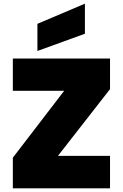

<svg xmlns="http://www.w3.org/2000/svg" viewBox="-20 -1027 670 1047"><path d="M580 -708V-541L296 -177H580V0H50V-167L330 -532H50V-708ZM184 -897 443 -1007V-843L184 -749Z"/></svg>

Font: Poppins Black
Style: Regular
Weight: 900
Designer: Ninad Kale (Devanagari), Jonny Pinhorn (Latin)
Foundry: Indian Type Foundry
Version: Version 3.200;PS 1.000;hotconv 16.6.54;makeotf.lib2.5.65590